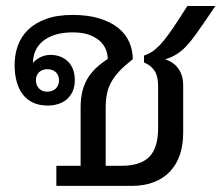

<svg xmlns="http://www.w3.org/2000/svg" viewBox="-20 -609 726 629"><path d="M164.6 -65.9H244.1V-256.8Q244.1 -285.2 249.5 -308.1Q254.9 -331.1 265.9 -350.1Q276.9 -369.1 293.5 -385Q310.1 -400.9 333 -416Q333 -428.2 328.1 -443.4Q323.2 -458.5 310.3 -471.7Q297.4 -484.9 275.1 -493.9Q252.9 -502.9 217.8 -502.9Q185.1 -502.9 160.6 -495.1Q136.2 -487.3 120.1 -473.9Q104 -460.4 95.9 -442.1Q87.9 -423.8 87.9 -402.8Q97.2 -414.1 112.5 -421.6Q127.9 -429.2 146 -429.2Q161.6 -429.2 176 -424.1Q190.4 -418.9 201.4 -408.7Q212.4 -398.4 218.8 -382.8Q225.1 -367.2 225.1 -346.2Q225.1 -325.7 218.3 -310.3Q211.4 -294.9 199.7 -284.4Q188 -273.9 171.6 -268.6Q155.3 -263.2 136.2 -263.2Q108.4 -263.2 87.9 -272.9Q67.4 -282.7 54.2 -300.3Q41 -317.9 34.4 -342.3Q27.8 -366.7 27.8 -396Q27.8 -429.2 38.3 -459Q48.8 -488.8 71.8 -511.2Q94.7 -533.7 130.9 -546.9Q167 -560.1 217.8 -560.1Q268.6 -560.1 305.7 -548.6Q342.8 -537.1 367.2 -517.6Q391.6 -498 403.3 -471.4Q415 -444.8 415 -415Q390.1 -395.5 373 -377.9Q356 -360.4 345.5 -342Q335 -323.7 330.6 -303Q326.2 -282.2 326.2 -256.8V-65.9H378.9Q439.5 -65.9 468.8 -95Q498 -124 498 -189.9V-327.1Q498 -359.4 486.1 -377.4Q474.1 -395.5 451.7 -404.3V-426.8Q465.8 -431.6 478.3 -439.7Q490.7 -447.8 503.7 -461.4Q516.6 -475.1 531.2 -495.1Q545.9 -515.1 564.5 -543.9L593.8 -589.4H685.5L655.8 -545.4Q635.7 -516.1 620.1 -494.4Q604.5 -472.7 589.6 -457Q574.7 -441.4 558.3 -431.2Q542 -420.9 521 -414.6Q550.3 -405.3 565.2 -382.8Q580.1 -360.4 580.1 -331.1V-172.9Q580.1 -134.3 569.3 -102.3Q558.6 -70.3 537.4 -47.6Q516.1 -24.9 484.6 -12.5Q453.1 0 411.1 0H164.6ZM173.3 -346.2Q173.3 -362.8 162.6 -372.6Q151.9 -382.3 134.8 -382.3Q118.7 -382.3 108.2 -372.6Q97.7 -362.8 97.7 -346.2Q97.7 -329.1 108.2 -318.8Q118.7 -308.6 134.8 -308.6Q151.9 -308.6 162.6 -318.8Q173.3 -329.1 173.3 -346.2Z"/></svg>

Font: Noto Sans Southeast Asian
Style: Regular
Weight: 400
Designer: Monotype Design Team
Foundry: Monotype Imaging Inc.
Version: Version 1.06 uh; ttfautohint (v1.4.1)